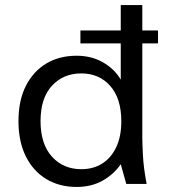

<svg xmlns="http://www.w3.org/2000/svg" viewBox="-20 -728 672 760"><path d="M283.1 12Q215.3 12 163.5 -19.1Q111.7 -50.1 82.4 -108.7Q53.1 -167.3 53.1 -248.7Q53.1 -330.4 82.5 -388.3Q112 -446.1 163.6 -476.8Q215.3 -507.4 283.1 -507.4Q341.7 -507.4 387.3 -481.4Q433 -455.5 458 -412.8V-556.2H298.3V-607.5H458V-708H543.3V-607.5H605.5V-556.2H543.3V-186.4Q543.3 -162.2 545.7 -114.1Q548.1 -65.9 560.3 0H479.8L458 -78.1Q430.4 -37.8 386.1 -12.9Q341.7 12 283.1 12ZM301.9 -58.3Q349.1 -58.3 384.4 -80.5Q419.8 -102.7 440 -145.2Q460.2 -187.8 460.2 -247.8Q460.2 -338.4 416.3 -387.9Q372.4 -437.4 301.9 -437.4Q230.5 -437.4 185.5 -388.5Q140.5 -339.5 140.5 -248.7Q140.5 -157.8 185.5 -108.1Q230.5 -58.3 301.9 -58.3Z"/></svg>

Font: Atkinson Hyperlegible Mono ExtraLight
Style: Regular
Weight: 200
Monospace: yes
Designer: Elliott Scott, Megan Eiswerth, Linus Boman, Theodore Petrosky, Letters from Sweden
Foundry: Applied Design Works, Letters from Sweden
Version: Version 2.001